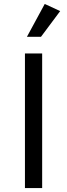

<svg xmlns="http://www.w3.org/2000/svg" viewBox="-20 -950 340 970"><path d="M193 0H106V-680H193ZM187 -764H116L206 -930L284 -894Z"/></svg>

Font: Inria Sans
Style: Regular
Weight: 400
Designer: Black Foundry Team
Foundry: Black Foundry
Version: Version 1.2; ttfautohint (v1.8.3)